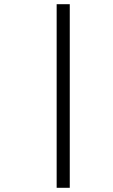

<svg xmlns="http://www.w3.org/2000/svg" viewBox="-20 -770 540 915"><path d="M250 -750Q250 -750 250 125H312.5Q312.5 125 312.5 -750Z"/></svg>

Font: CalcUnifontExMono
Style: Regular
Weight: 500
Version: Version 15.0.06